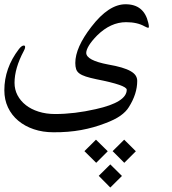

<svg xmlns="http://www.w3.org/2000/svg" viewBox="-20 -420 794 884"><path d="M662.6 -315.4Q665.5 -303.7 665.5 -297.9Q665.5 -292 662.1 -292Q658.7 -292 645.5 -298.8Q611.8 -317.9 560.5 -317.9Q489.3 -317.9 427.2 -256.8Q402.3 -231.4 389.9 -211.2Q377.4 -190.9 377 -176.8Q377 -142.1 478 -123Q514.6 -116.7 540 -109.1Q565.4 -101.6 581.5 -92.3Q597.7 -83 604.7 -72Q611.8 -61 611.8 -47.4Q611.8 12.2 573.2 73.2Q560.5 94.2 534.4 112.8Q508.3 131.3 464.4 147.5Q412.1 168 353.5 178.7Q294.9 189.5 226.1 189Q176.8 189 135.5 175Q94.2 161.1 64 135.7Q33.7 110.4 16.8 74.7Q0 39.1 0 -4.4Q0 -106.4 66.9 -193.8Q79.6 -210.4 89.8 -210.4Q95.7 -210.4 95.7 -203.1Q95.7 -196.3 89.4 -185.1Q46.9 -105.5 46.9 -38.6Q46.9 -7.8 60.5 18.3Q74.2 44.4 98.6 63.7Q123 83 157.7 94Q192.4 105 233.9 105Q322.8 105 420.9 82.5Q563.5 50.8 563.5 -6.8Q563.5 -27.8 423.8 -55.2Q394 -61.5 375.2 -67.6Q356.4 -73.7 345.5 -81.8Q334.5 -89.8 330.6 -101.6Q326.7 -113.3 326.7 -129.9Q326.7 -201.2 400.9 -296.9Q480.5 -400.4 558.1 -400.4Q643.1 -400.4 662.6 -315.4ZM434.6 389.6 487.8 336.9 541.5 390.1 487.8 443.4ZM368.7 275.9 421.9 223.1 476.1 276.4 422.9 329.6ZM498.5 275.9 551.8 223.1 605.5 276.4 552.2 329.6Z"/></svg>

Font: XB Kayhan
Style: Regular
Weight: 400
Designer: Behnam
Foundry: Irmug
Version: Version 7.300 2009